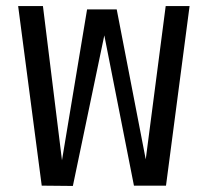

<svg xmlns="http://www.w3.org/2000/svg" viewBox="-20 -614 688 635"><path d="M221 1 325 -497 423 0H529L607 -594H528L462 -87L366 -583H268L185 -84L122 -594H40L118 0Z"/></svg>

Font: Vanilla Cream Book
Style: Regular
Weight: 400
Designer: Jeremy Tribby, Jinavaṁso
Foundry: Tribby Type
Version: Version 1.422;Glyphs 3.1.2 (3151)